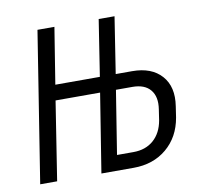

<svg xmlns="http://www.w3.org/2000/svg" viewBox="-66 -621 733 692"><g transform="rotate(-10 300.0 -275.0)"><path d="M27 0 114 -550H176L143 -344H306L338 -550H396L364 -344H424Q495 -344 531.5 -303Q568 -262 557 -192L551 -152Q539 -82 490 -41Q441 0 369 0H251L297 -288H134L89 0ZM318 -56H378Q423 -56 452 -81.5Q481 -107 489 -152L495 -192Q502 -237 481 -262.5Q460 -288 415 -288H355Z"/></g></svg>

Font: JetBrains Mono NL ExtraLight
Style: Italic
Weight: 200
Italic angle: -9°
Monospace: yes
Designer: Philipp Nurullin, Konstantin Bulenkov
Foundry: JetBrains
Version: Version 2.305; ttfautohint (v1.8.4.7-5d5b)